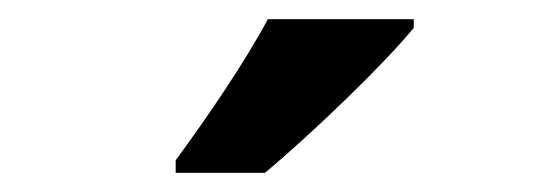

<svg xmlns="http://www.w3.org/2000/svg" viewBox="-20 -786 556 200"><path d="M411 -766H259C235 -721 196 -664 163 -619V-606H256C303 -645 380 -719 411 -757Z"/></svg>

Font: Noto Sans Display SemiCondensed
Style: Bold
Weight: 700
Width: 4
Designer: Monotype Design Team
Foundry: Monotype Imaging Inc.
Version: Version 1.900